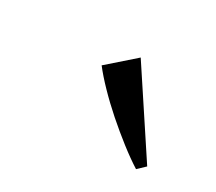

<svg xmlns="http://www.w3.org/2000/svg" viewBox="-59 -928 505 449"><g transform="rotate(30 193.0 -704.0)"><path d="M336 -588.5Q313 -603 286 -624Q259 -645 232.2 -668.5Q205.5 -692 182.8 -715.5Q160 -739 145 -758.5L215 -820L355.5 -607Z"/></g></svg>

Font: Merriweather 96pt
Style: Italic
Weight: 400
Italic angle: -7.8°
Version: Version 2.101